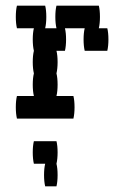

<svg xmlns="http://www.w3.org/2000/svg" viewBox="-20 -420 440 680"><path d="M364 -280Q364 -257 360 -240H280Q276 -257 276 -280Q276 -304 280 -320H210Q214 -304 214 -280Q214 -257 210 -240H180Q184 -224 184 -200Q184 -177 180 -160Q184 -144 184 -120Q184 -97 180 -80H240Q244 -64 244 -40Q244 -17 240 0H40Q36 -17 36 -40Q36 -64 40 -80H100Q96 -97 96 -120Q96 -144 100 -160Q96 -177 96 -200Q96 -224 100 -240Q96 -257 96 -280Q96 -304 100 -320H40Q36 -337 36 -360Q36 -384 40 -400H140Q144 -384 144 -360Q144 -337 140 -320H180Q176 -337 176 -360Q176 -384 180 -400H330Q334 -384 334 -360Q334 -337 330 -320H360Q364 -304 364 -280ZM180 160Q184 176 184 200Q184 223 180 240H140Q136 223 136 200Q136 176 140 160H100Q96 143 96 120Q96 96 100 80H180Q184 96 184 120Q184 143 180 160Z"/></svg>

Font: VT323
Style: Regular
Weight: 400
Monospace: yes
Designer: Peter Hull
Version: Version 2.000